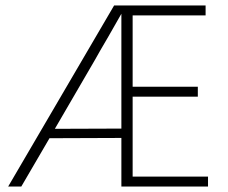

<svg xmlns="http://www.w3.org/2000/svg" viewBox="-20 -679 831 699"><path d="M57.6 0 160.2 -175.8 421.9 -176.8V0H737.3V-36.1H462.9V-327.1H700.2V-363.3H462.9V-623H728.5V-659.2H395.5L9.8 0ZM326.2 -461.9Q341.8 -490.2 374 -544.9Q406.2 -601.6 421.9 -628.9V-210.9L179.7 -210Z"/></svg>

Font: Yaldevi Colombo ExtraLight
Style: Regular
Weight: 275
Designer: Sol Matas, Denzil Rajitha, Kosala Senevirathne and Pathum Egodawatta
Foundry: Mooniak
Version: Version 1.020 ; ttfautohint (v1.6)